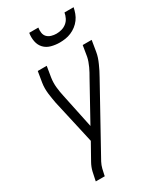

<svg xmlns="http://www.w3.org/2000/svg" viewBox="-233 -838 965 1132"><g transform="rotate(-30 250.0 -272.5)"><path d="M69 205 70 198Q75 171 81.5 144Q88 117 102 92L163 -17L144 -102L96 -315Q93 -332 90 -349.5Q87 -367 85 -384.5Q83 -402 83 -420Q83 -438 86 -457L98 -530H159L147 -457Q142 -423 145.5 -390.5Q149 -358 156 -327L205 -94L342 -342Q350 -356 357.5 -369.5Q365 -383 371.5 -397.5Q378 -412 383.5 -427Q389 -442 392 -457L404 -530H465L453 -457Q450 -438 444 -420Q438 -402 430 -384.5Q422 -367 413.5 -349.5Q405 -332 395 -315L155 119Q145 138 140 158Q135 178 131 198L130 205ZM295 -610Q266 -610 238 -617.5Q210 -625 191.5 -644.5Q173 -664 167.5 -692.5Q162 -721 167 -750H229Q226 -733 228.5 -715.5Q231 -698 242 -686.5Q253 -675 270 -670Q287 -665 304 -665Q322 -665 340 -670Q358 -675 372.5 -686.5Q387 -698 395.5 -715Q404 -732 407 -750H469Q465 -730 458 -711Q451 -692 438.5 -675Q426 -658 409 -645Q392 -632 373 -624Q354 -616 334 -613Q314 -610 295 -610Z"/></g></svg>

Font: Iosevka Curly Light Oblique
Style: Regular
Weight: 300
Italic angle: -9°
Monospace: yes
Designer: Belleve Invis
Foundry: Belleve Invis
Version: Version 11.1.0; ttfautohint (v1.8.3)